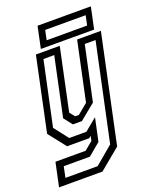

<svg xmlns="http://www.w3.org/2000/svg" viewBox="-188 -779 861 1070"><g transform="rotate(-20 242.0 -244.0)"><path d="M93.5 0 12.5 -103 105 -540H246.5L168.5 -172L192.5 -141.5H215L275.5 -191.5L349.5 -540H490.5L355 97L230.5 200H-27L3 59H182L231 18.5L237 -10L225 0ZM24.5 162.5H215.5L322.5 72.5L445 -502H381L312 -179.5L219 -103.5H165.5L126 -154L200 -502H136L55 -123L120.5 -39H222L295 -99L266 37L193 98H38ZM141.5 -559.5 168.5 -687.5H484.5L457.5 -559.5ZM188.5 -594H428.5L440.5 -651H200.5Z"/></g></svg>

Font: Tourney Condensed Regular
Style: Italic
Weight: 400
Width: 3
Italic angle: -12°
Designer: Tyler Finck
Foundry: Etcetera Type Co
Version: Version 1.010; ttfautohint (v1.8.3)